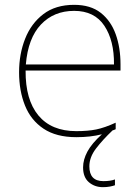

<svg xmlns="http://www.w3.org/2000/svg" viewBox="-20 -558 580 795"><path d="M350 131Q350 192 408 192Q437 192 456 185V209Q448 212 435 214.5Q422 217 406 217Q372 217 348 196.5Q324 176 324 135Q324 103 342 69.5Q360 36 402 -2Q355 10 296 10Q213 10 160.5 -25Q108 -60 83.5 -121Q59 -182 59 -259Q59 -334 84 -397.5Q109 -461 159.5 -499.5Q210 -538 287 -538Q355 -538 397 -505Q439 -472 459 -416.5Q479 -361 479 -291V-266H86Q85 -145 139 -80Q193 -15 296 -15Q344 -15 378.5 -22Q413 -29 459 -50V-23Q453 -20 446 -18Q405 21 377.5 57Q350 93 350 131ZM287 -513Q203 -513 149.5 -456.5Q96 -400 87 -291H452Q453 -390 412 -451.5Q371 -513 287 -513Z"/></svg>

Font: Noto Sans Lao Looped Thin
Style: Regular
Weight: 100
Designer: Mark Frömberg, Ben Mitchell
Foundry: The Fontpad Ltd
Version: Version 1.002; ttfautohint (v1.8.4.7-5d5b)